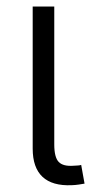

<svg xmlns="http://www.w3.org/2000/svg" viewBox="-20 -559 290 582"><path d="M197.3 2.4Q138.7 4.9 108.9 -22.9Q79.1 -50.8 79.1 -108.4V-539.1H144.5V-121.1Q144.5 -82 158 -68.1Q171.4 -54.2 203.1 -56.6Q211.9 -57.1 216.6 -57.4Q221.2 -57.6 226.1 -59.1L236.3 -2.4Q229 -1 218.5 0.5Q208 2 197.3 2.4Z"/></svg>

Font: Inter 18pt Light
Style: Regular
Weight: 300
Designer: Rasmus Andersson
Foundry: rsms
Version: Version 4.001;git-66647c0bb